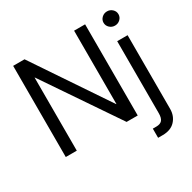

<svg xmlns="http://www.w3.org/2000/svg" viewBox="-199 -925 1324 1327"><g transform="rotate(-30 463.0 -262.0)"><path d="M646.5 -727.5V0H557.6L162.1 -582.5H160.2V0H72.3V-727.5H163.1L556.6 -142.6H558.6V-727.5ZM780.3 -515.6H863.3V72.3Q863.3 128.4 828.1 166.3Q793 204.1 727.5 204.1H691.4V130.9H719.7Q751.5 130.9 765.9 113.8Q780.3 96.7 780.3 59.6ZM821.8 -616.2Q797.4 -616.2 779.8 -632.8Q762.2 -649.4 762.2 -672.9Q762.2 -696.3 779.8 -712.9Q797.4 -729.5 821.8 -729.5Q846.2 -729.5 863.8 -712.9Q881.3 -696.3 881.3 -672.9Q881.3 -649.4 863.8 -632.8Q846.2 -616.2 821.8 -616.2Z"/></g></svg>

Font: Inter Display
Style: Regular
Weight: 400
Designer: Rasmus Andersson
Foundry: rsms
Version: Version 4.000;git-37864ae